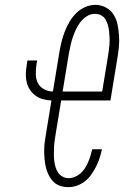

<svg xmlns="http://www.w3.org/2000/svg" viewBox="-20 -763 540 791"><path d="M262 8Q244 8 227.5 2.5Q211 -3 199.5 -15Q188 -27 180.5 -42Q173 -57 169 -74Q165 -91 163.5 -108.5Q162 -126 162 -143.5Q162 -161 164.5 -179.5Q167 -198 170 -215L192 -349Q174 -350 157 -354.5Q140 -359 126.5 -369Q113 -379 103.5 -393Q94 -407 90 -424Q86 -441 86.5 -459Q87 -477 90 -495L93 -514H133L130 -495Q127 -475 127.5 -455.5Q128 -436 136.5 -420Q145 -404 162 -395Q179 -386 198 -386L225 -550Q229 -572 234 -592.5Q239 -613 247 -633.5Q255 -654 266.5 -673.5Q278 -693 294 -709Q310 -725 331 -734Q352 -743 373 -743Q396 -743 416.5 -732Q437 -721 448.5 -702Q460 -683 464.5 -660.5Q469 -638 470.5 -614.5Q472 -591 469.5 -567Q467 -543 463 -520L435 -349H232L209 -209Q207 -196 205 -182.5Q203 -169 202.5 -155.5Q202 -142 202 -128Q202 -114 203.5 -101Q205 -88 208.5 -75.5Q212 -63 219 -52.5Q226 -42 237.5 -35.5Q249 -29 262 -29Q276 -29 289 -34.5Q302 -40 312.5 -49.5Q323 -59 330.5 -71Q338 -83 343.5 -96Q349 -109 353 -122Q357 -135 360 -148H400Q396 -130 390.5 -112.5Q385 -95 376.5 -78Q368 -61 357 -45Q346 -29 331 -17Q316 -5 298 1.5Q280 8 262 8ZM401 -386 424 -526Q426 -539 428 -552.5Q430 -566 431 -579.5Q432 -593 431.5 -607Q431 -621 429.5 -634Q428 -647 424.5 -659.5Q421 -672 414.5 -683Q408 -694 396.5 -700Q385 -706 371 -706Q354 -706 338.5 -696.5Q323 -687 312 -673Q301 -659 293.5 -643Q286 -627 280.5 -611Q275 -595 271 -578Q267 -561 264 -544L238 -386Z"/></svg>

Font: Iosevka Slab XLtObl
Style: Regular
Weight: 200
Italic angle: -9°
Monospace: yes
Designer: Belleve Invis
Foundry: Belleve Invis
Version: Version 11.1.1; ttfautohint (v1.8.3)